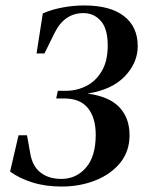

<svg xmlns="http://www.w3.org/2000/svg" viewBox="-20 -670 541 704"><path d="M205 14Q146 14 97.5 -1.5Q49 -17 17 -41L48 -174H79L91 -107Q99 -60 129 -37Q159 -14 205 -14Q259 -14 295 -55Q331 -96 331 -176Q331 -238 302.5 -273.5Q274 -309 215 -309H186L192 -337H221Q261 -337 296 -354.5Q331 -372 353 -409Q375 -446 375 -503Q375 -565 349.5 -593.5Q324 -622 286 -622Q216 -622 180 -549L143 -474H114L137 -621Q169 -635 209 -642.5Q249 -650 289 -650Q384 -650 434.5 -611Q485 -572 485 -501Q485 -440 438 -390.5Q391 -341 301 -327Q381 -316 418 -276.5Q455 -237 455 -174Q455 -116 421.5 -74Q388 -32 331 -9Q274 14 205 14Z"/></svg>

Font: DeepMind Serif Text
Style: Italic
Weight: 400
Italic angle: -12°
Designer: Frank Grießhammer / Modifications: Colophon Foundry
Foundry: Colophon Foundry
Version: Version 5.003; ttfautohint (v1.8.2)